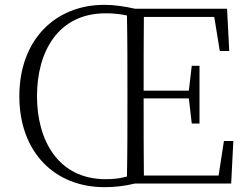

<svg xmlns="http://www.w3.org/2000/svg" viewBox="-20 -759 1029 794"><path d="M133 -361C133 -544 219 -704 417 -704C449 -704 477 -701 505 -695C507 -594 507 -492 507 -390V-333C507 -231 507 -129 505 -29C477 -21 449 -18 417 -18C219 -18 133 -181 133 -361ZM906 -176 884 -33H575C574 -131 574 -232 574 -352H761L773 -248H805V-487H773L761 -384H574C574 -493 574 -593 575 -689H866L889 -548H928L919 -723H538C493 -733 452 -739 412 -739C207 -739 60 -593 60 -361C60 -130 206 15 412 15C452 15 493 11 538 0H936L945 -176Z"/></svg>

Font: Noto Serif CJK SC ExtraLight
Style: Regular
Weight: 200
Designer: Ryoko NISHIZUKA 西塚涼子 (kana & ideographs); Frank Grießhammer (Latin, Greek & Cyrillic); Wenlong ZHANG 张文龙 (bopomofo); San
Foundry: Adobe
Version: Version 2.001;hotconv 1.1.0;makeotfexe 2.6.0